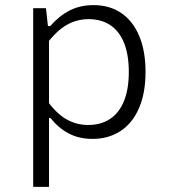

<svg xmlns="http://www.w3.org/2000/svg" viewBox="-20 -532 660 752"><path d="M172 200H110V-500H160L170 -410H172ZM342.5 12Q289 12 248.8 -9.5Q208.5 -31 177.5 -70H160V-144Q198.5 -89 238.5 -65.8Q278.5 -42.5 325 -42.5Q375 -42.5 410.8 -66Q446.5 -89.5 465.5 -136Q484.5 -182.5 484.5 -250.5Q484.5 -317 466.2 -363Q448 -409 412.8 -433Q377.5 -457 327 -457Q281 -457 241 -434.2Q201 -411.5 160 -356.5V-430H177Q210.5 -469 252 -490.5Q293.5 -512 346.5 -512Q409 -512 454.8 -481Q500.5 -450 525.2 -391.2Q550 -332.5 550 -250.5Q550 -166.5 524 -107.5Q498 -48.5 451.2 -18.2Q404.5 12 342.5 12Z"/></svg>

Font: Monaspace Neon Var
Style: Regular
Weight: 400
Designer: Riley Cran and the Lettermatic Team
Version: Version 1.000 (Monaspace Neon Var)